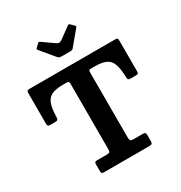

<svg xmlns="http://www.w3.org/2000/svg" viewBox="-224 -1156 1240 1315"><g transform="rotate(-30 396.0 -499.0)"><path d="M194 -23V-74Q194 -87.5 198.5 -91.2Q203 -95 216 -95H290Q308.5 -95 313.8 -100.2Q319 -105.5 319 -125V-639.5Q319 -651 315 -655.5Q311 -660 299.5 -660H271.5Q213.5 -660 181.5 -644.8Q149.5 -629.5 136.2 -592.5Q123 -555.5 121.5 -489.5Q121 -474.5 116.2 -469.8Q111.5 -465 95.5 -465H58Q44.5 -465 40.5 -470Q36.5 -475 36.5 -488V-722.5Q36.5 -739 39.8 -744.5Q43 -750 59.5 -750H736Q749 -750 752.8 -745.2Q756.5 -740.5 756.5 -726.5V-487Q756.5 -472 751.8 -468.5Q747 -465 731.5 -465H696Q679 -465 675 -470.2Q671 -475.5 671 -490.5Q669 -556.5 655.8 -593.2Q642.5 -630 610.8 -645Q579 -660 521.5 -660H493Q480.5 -660 477.2 -655.2Q474 -650.5 474 -638.5V-129.5Q474 -108 478.5 -101.5Q483 -95 504 -95H574Q590 -95 594.5 -90Q599 -85 599 -69V-24.5Q599 -8 592.2 -4Q585.5 0 570.5 0H219Q203.5 0 198.8 -3.8Q194 -7.5 194 -23ZM330.5 -844.5 241.5 -951.5Q232.5 -960.5 242.5 -969L265.5 -991Q272 -997 275 -996.2Q278 -995.5 285.5 -990.5L373 -929Q393 -915 412 -928.5L503 -994.5Q509.5 -999 513.2 -997.8Q517 -996.5 523 -990.5L542.5 -971Q549 -965 549.5 -961.8Q550 -958.5 544.5 -952L453.5 -843Q448.5 -837 443.8 -834.8Q439 -832.5 427.5 -832.5H361.5Q348.5 -832.5 342 -835.5Q335.5 -838.5 330.5 -844.5Z"/></g></svg>

Font: Besley
Style: Bold
Weight: 700
Designer: Owen Earl
Foundry: indestructible type*
Version: Version 2.001; ttfautohint (v1.8.3)